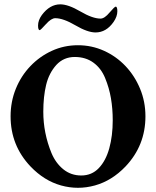

<svg xmlns="http://www.w3.org/2000/svg" viewBox="-20 -862 727 894"><path d="M122.1 -86.9Q29.3 -184.6 29.3 -320.3Q29.3 -388.7 53.7 -448.7Q78.1 -508.8 121.6 -554.2Q165 -599.6 221.7 -625.5Q278.3 -651.4 342.8 -651.4Q407.2 -651.4 464.4 -625.5Q521.5 -599.6 564.5 -554.2Q607.4 -508.8 632.3 -448.7Q657.2 -388.7 657.2 -320.3Q657.2 -184.6 564.5 -86.9Q501 -20.5 421.9 1.5Q342.8 23.4 264.2 1.5Q185.5 -20.5 122.1 -86.9ZM358.4 -44.9Q407.2 -44.9 439.9 -79.1Q472.7 -113.3 488.8 -171.4Q504.9 -229.5 504.9 -301.8Q504.9 -355.5 496.6 -404.3Q488.3 -453.1 469.7 -498Q451.2 -543.9 415 -570.3Q378.9 -596.7 328.1 -596.7Q276.4 -596.7 242.2 -559.6Q208 -521.5 194.8 -466.8Q181.6 -412.1 181.6 -341.8Q181.6 -242.2 219.7 -149.4Q239.3 -102.5 274.9 -73.7Q310.5 -44.9 358.4 -44.9ZM424.8 -710.9Q387.7 -710.9 331.1 -744.1Q274.4 -777.3 237.3 -777.3Q218.8 -777.3 194.3 -750Q168.9 -721.7 165 -721.7Q157.2 -721.7 157.2 -743.2Q157.2 -767.6 174.8 -792Q211.9 -841.8 260.7 -841.8Q297.9 -841.8 354.5 -808.6Q411.1 -775.4 448.2 -775.4Q466.8 -775.4 490.2 -803.7Q513.7 -831.1 518.6 -831.1Q526.4 -831.1 526.4 -809.6Q526.4 -785.2 508.8 -759.8Q474.6 -710.9 424.8 -710.9Z"/></svg>

Font: Crimson Text
Style: Bold
Weight: 700
Designer: Sebastian Kosch
Foundry: Sebastian Kosch
Version: Version 1.100